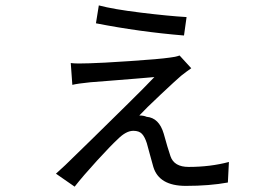

<svg xmlns="http://www.w3.org/2000/svg" viewBox="-20 -656 1040 722"><path d="M351.6 -635.7Q406.2 -621.1 510.3 -608.4Q614.3 -595.7 681.6 -591.8L671.9 -522.5Q505.9 -536.1 340.8 -568.4ZM699.2 -399.4Q683.6 -388.7 661.1 -371.1Q640.6 -353.5 584 -300.3Q527.3 -247.1 503.9 -221.7Q520.5 -221.7 531.2 -216.8Q578.1 -212.9 595.7 -153.3Q610.4 -99.6 621.1 -68.4Q634.8 -28.3 689.5 -28.3Q770.5 -28.3 840.8 -46.9L836.9 30.3Q767.6 43 678.7 43Q578.1 43 556.6 -28.3Q552.7 -42 543.5 -75.7Q534.2 -109.4 532.2 -117.2Q524.4 -141.6 513.7 -152.8Q502.9 -164.1 481.4 -164.1Q454.1 -164.1 422.9 -132.8Q397.5 -109.4 344.7 -51.8Q292 5.9 260.7 45.9L190.4 -2.9Q196.3 -7.8 225.6 -35.2Q246.1 -54.7 321.8 -128.9Q397.5 -203.1 460.9 -265.6Q524.4 -328.1 560.5 -366.2Q540 -364.3 492.7 -360.4Q445.3 -356.4 389.2 -352.1Q333 -347.7 320.3 -346.7Q271.5 -341.8 252 -336.9L246.1 -418.9Q269.5 -416 316.4 -418Q358.4 -418.9 468.8 -426.3Q579.1 -433.6 619.1 -439.5Q638.7 -441.4 655.3 -447.3Z"/></svg>

Font: Nasu
Style: Regular
Weight: 400
Designer: Ryoko NISHIZUKA (kana &amp; ideographs); Paul D. Hunt (Latin, Greek &amp; Cyrillic); Wenlong ZHANG (bopomofo); Sandoll C
Version: Version 2014.1215